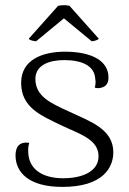

<svg xmlns="http://www.w3.org/2000/svg" viewBox="-20 -721 505 754"><path d="M122 -559 231 -649 340 -559C347 -559 364 -563 368 -569L253 -698C241 -702 220 -701 208 -698L93 -569C95 -563 114 -559 122 -559ZM225 13C382 13 425 -61 425 -123C425 -215 332 -245 251 -283C182 -315 119 -341 119 -411C119 -466 174 -485 232 -485C305 -485 351 -461 354 -412C356 -402 356 -389 352 -377C362 -374 370 -374 379 -377C399 -382 406 -397 406 -417C406 -480 344 -518 235 -518C143 -518 63 -484 63 -396C63 -299 140 -268 218 -230C291 -195 367 -175 367 -107C367 -51 309 -21 228 -21C146 -21 93 -57 91 -122C90 -137 91 -148 95 -160C55 -166 41 -143 41 -111C41 -44 93 13 225 13Z"/></svg>

Font: Arima Koshi Light
Style: Regular
Weight: 300
Designer: Joana Correia and Natanael Gama
Foundry: NDISCOVER
Version: Version 1.019;PS 001.019;hotconv 1.0.88;makeotf.lib2.5.64775